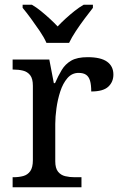

<svg xmlns="http://www.w3.org/2000/svg" viewBox="-20 -786 511 806"><path d="M33 0V-42H36Q59 -42 77.5 -47Q96 -52 107 -67.5Q118 -83 118 -114V-426Q118 -456 106.5 -470.5Q95 -485 76.5 -489.5Q58 -494 36 -494H33V-536H187L206 -437H211Q224 -467 239 -492Q254 -517 279 -531.5Q304 -546 348 -546Q403 -546 429.5 -527Q456 -508 456 -473Q456 -442 434.5 -422Q413 -402 363 -402Q363 -430 358 -447Q353 -464 341.5 -472Q330 -480 310 -480Q282 -480 263 -458Q244 -436 233 -402Q222 -368 217 -331.5Q212 -295 212 -266V-109Q212 -80 223.5 -65.5Q235 -51 253.5 -46.5Q272 -42 294 -42H322V0ZM175 -606Q165 -629 147 -655.5Q129 -682 110 -708Q91 -734 75 -753V-766H114Q133 -755 152 -739.5Q171 -724 189 -707.5Q207 -691 222 -675Q237 -691 255 -707.5Q273 -724 292.5 -739.5Q312 -755 331 -766H370V-753Q355 -734 335.5 -708Q316 -682 298.5 -655.5Q281 -629 270 -606Z"/></svg>

Font: Noto Serif Bengali
Style: Regular
Weight: 400
Designer: Juan Bruce, Universal Thirst, Indian Type Foundry and the Monotype Design Team.
Foundry: Monotype Imaging Inc.
Version: Version 2.003